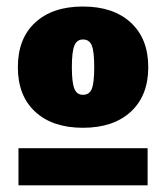

<svg xmlns="http://www.w3.org/2000/svg" viewBox="-20 -680 504 583"><path d="M377.2 -340.8Q324.2 -292 231.9 -292Q139.6 -292 86.9 -340.6Q34.2 -389.2 34.2 -476.1Q34.2 -563 86.9 -611.6Q139.6 -660.2 231.9 -660.2Q324.2 -660.2 377.2 -611.3Q430.2 -562.5 430.2 -476.1Q430.2 -389.6 377.2 -340.8ZM231.9 -392.1Q251.5 -392.1 258.8 -410.4Q266.1 -428.7 266.1 -476.1Q266.1 -523.4 258.8 -541.7Q251.5 -560.1 231.9 -560.1Q213.4 -560.1 205.8 -541.5Q198.2 -522.9 198.2 -476.1Q198.2 -429.2 205.8 -410.6Q213.4 -392.1 231.9 -392.1ZM36.1 -117.2V-230H428.2V-117.2Z"/></svg>

Font: Work Sans Black
Style: Regular
Weight: 900
Designer: Wei Huang
Foundry: Wei Huang
Version: Version 2.012